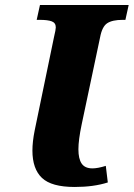

<svg xmlns="http://www.w3.org/2000/svg" viewBox="-20 -734 532 764"><path d="M109 -135Q109 -170 118 -215L195 -587Q202 -616 202 -625Q202 -643 186 -649Q170 -655 138 -655H126L139 -714H492L479 -655H468Q427 -655 406.5 -641.5Q386 -628 378 -584L305 -239Q292 -177 292 -140Q292 -102 305 -83Q318 -64 348 -64Q369 -64 401 -74L409 -8Q353 10 277 10Q185 10 147 -26Q109 -62 109 -135Z"/></svg>

Font: Noto Serif NarrowBlack
Style: Italic
Weight: 900
Width: 4
Italic angle: -12°
Designer: Monotype Design Team
Foundry: Monotype Imaging Inc.
Version: Version 1.001